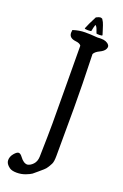

<svg xmlns="http://www.w3.org/2000/svg" viewBox="-204 -923 777 1217"><g transform="rotate(20 185.0 -314.0)"><path d="M222.7 -767.6Q222.7 -763.7 200.2 -763.7Q177.7 -763.7 177.7 -768.6Q189.5 -799.8 219.7 -857.4Q239.3 -867.2 246.6 -867.2Q253.9 -867.2 260.7 -863.3Q273.4 -844.7 278.8 -826.7Q284.2 -808.6 289.1 -794.9Q293.9 -781.2 297.9 -766.6V-765.6Q297.9 -760.7 278.8 -760.7Q259.8 -760.7 258.3 -763.2Q256.8 -765.6 250 -786.1Q243.2 -806.6 233.4 -811.5Q226.6 -791 222.7 -767.6ZM129.9 168Q150.4 165 168.5 145.5Q186.5 126 187.5 93.8Q191.4 -59.6 191.4 -130.4Q191.4 -201.2 190.4 -350.6L188.5 -655.3Q179.7 -668.9 151.4 -671.9Q105.5 -676.8 105.5 -712.9Q105.5 -719.7 107.4 -731.4Q149.4 -745.1 189 -745.1Q228.5 -745.1 257.8 -742.2L274.4 -741.2L295.9 -742.2Q335 -742.2 351.6 -720.7Q360.4 -710 352.1 -692.9Q343.8 -675.8 315.9 -662.6Q288.1 -649.4 279.3 -631.8Q286.1 -418.9 286.1 -270.5Q286.1 -270.5 285.2 52.7Q285.2 92.8 276.4 109.4Q262.7 135.7 252 148.4L240.2 160.2Q236.3 164.1 226.6 171.9L211.9 184.6Q192.4 202.1 181.6 210Q170.9 217.8 143.6 228.5Q116.2 239.3 84 239.3Q51.8 239.3 35.2 227.5Q6.8 207 6.8 182.6Q6.8 158.2 24.4 137.2Q42 116.2 54.2 116.2Q66.4 116.2 80.1 134.8Q104.5 168 129.9 168Z"/></g></svg>

Font: Essays1743
Style: Medium
Weight: 500
Designer: Based on the typeface in a 1743 English translation of the essays of Montaigne.  PostScript/TrueType font designed by Jo
Version: Version 002.100